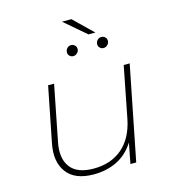

<svg xmlns="http://www.w3.org/2000/svg" viewBox="-121 -924 907 1023"><g transform="rotate(-15 333.0 -412.0)"><path d="M271 3Q166 3 121.5 -57.5Q77 -118 97 -216L157 -519H190L130 -215Q112 -128 149 -77.5Q186 -27 278 -27Q372 -27 434.5 -79.5Q497 -132 518 -233L574 -519H607L504 0H472L494 -113Q456 -53 398.5 -25Q341 3 271 3ZM327 -634Q316 -634 307.5 -642Q299 -650 299 -661Q299 -675 308 -684.5Q317 -694 330 -694Q341 -694 350 -686Q359 -678 359 -666Q359 -653 349.5 -643.5Q340 -634 327 -634ZM494 -634Q483 -634 474.5 -642Q466 -650 466 -661Q466 -675 475 -684.5Q484 -694 497 -694Q509 -694 517.5 -686Q526 -678 526 -666Q526 -653 516.5 -643.5Q507 -634 494 -634ZM435 -725 316 -827H368L473 -725Z"/></g></svg>

Font: Montserrat ExtraLight
Style: Italic
Weight: 200
Italic angle: -11.3°
Designer: Julieta Ulanovsky
Foundry: Julieta Ulanovsky
Version: Version 9.000; ttfautohint (v1.8.4.7-5d5b)